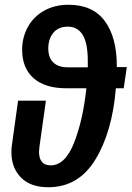

<svg xmlns="http://www.w3.org/2000/svg" viewBox="-20 -773 553 807"><path d="M500 -402H467Q452 -219 381 -102.5Q310 14 183 14Q108 14 68 -27Q28 -68 28 -132Q28 -153 30 -163L56 -350H173L146 -158Q144 -142 144 -136Q144 -78 193 -78Q254 -78 291.5 -173.5Q329 -269 343 -402H259Q169 -402 121 -444.5Q73 -487 73 -564Q73 -615 96.5 -658.5Q120 -702 164.5 -727.5Q209 -753 268 -753Q370 -753 420.5 -684.5Q471 -616 471 -496V-491H513ZM349 -490V-516Q349 -592 327.5 -626.5Q306 -661 265 -661Q226 -661 204.5 -635.5Q183 -610 183 -569Q183 -530 205 -509.5Q227 -489 270 -490Z"/></svg>

Font: Fira Sans Condensed Medium
Style: Italic
Weight: 500
Width: 3
Italic angle: -8°
Designer: bBox Type GmbH & Carrois Corporate GbR & Edenspiekermann AG
Foundry: bBox Type GmbH & Carrois Corporate GbR & Edenspiekermann AG
Version: Version 4.301